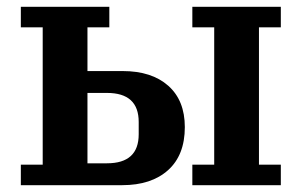

<svg xmlns="http://www.w3.org/2000/svg" viewBox="-20 -542 883 562"><path d="M41 -60H105V-462H41V-522H300V-462H236V-334H339Q424 -334 472.5 -291Q521 -248 521 -170Q521 -88 472 -44Q423 0 338 0H41ZM543 -60H607V-462H543V-522H802V-462H738V-60H802V0H543ZM293 -64Q386 -64 386 -149V-185Q386 -270 293 -270H236V-64Z"/></svg>

Font: IBM Plex Serif SmBld
Style: Regular
Weight: 600
Designer: Mike Abbink, Paul van der Laan, Pieter van Rosmalen
Foundry: Bold Monday
Version: Version 3.001